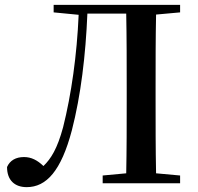

<svg xmlns="http://www.w3.org/2000/svg" viewBox="-20 -755 816 791"><path d="M201 -704 304 -694C297 -529 274 -366 240 -231C216 -142 190 -101 159 -71C134 -95 109 -108 79 -108C45 -108 21 -94 9 -67C9 -11 42 16 90 16C171 16 232 -51 276 -218C313 -361 333 -528 340 -699H500C502 -598 502 -496 502 -393V-342C502 -240 502 -140 500 -41L403 -32V0H722V-32L623 -41C621 -141 621 -242 621 -343V-393C621 -494 621 -596 623 -695L722 -704V-735H201Z"/></svg>

Font: Noto Serif CJK HK SemiBold
Style: Regular
Weight: 600
Designer: Ryoko NISHIZUKA 西塚涼子 (kana & ideographs); Frank Grießhammer (Latin, Greek & Cyrillic); Wenlong ZHANG 张文龙 (bopomofo); San
Foundry: Adobe
Version: Version 2.001;hotconv 1.1.0;makeotfexe 2.6.0